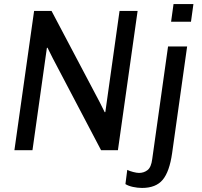

<svg xmlns="http://www.w3.org/2000/svg" viewBox="-20 -740 994 946"><path d="M471 -237 496 -187 499 -188 569 -686H658L561 0H478L240 -453L214 -505L211 -504L140 0H51L148 -686H234ZM921 -633H823L835 -720H933ZM828 15Q815 106 781.5 146Q748 186 680 186Q658 186 635 181Q612 176 598 167L607 97Q619 103 636.5 107.5Q654 112 665 112Q689 112 707 98Q725 84 730 44L808 -511H902Z"/></svg>

Font: Chivo
Style: Italic
Weight: 400
Italic angle: -8.05°
Designer: Hector Gatti
Foundry: Omnibus-Type
Version: Version 1.007